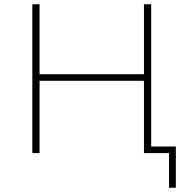

<svg xmlns="http://www.w3.org/2000/svg" viewBox="-20 -720 882 903"><path d="M657 0V-340H166V0H132V-700H166V-371H657V-700H691V0ZM775 163V0H658V-31H807V163Z"/></svg>

Font: Montserrat ExtraLight
Style: Regular
Weight: 200
Designer: Julieta Ulanovsky
Foundry: Julieta Ulanovsky
Version: Version 9.000; ttfautohint (v1.8.4.7-5d5b)